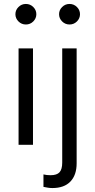

<svg xmlns="http://www.w3.org/2000/svg" viewBox="-20 -733 480 972"><path d="M74 0V-488H147V0ZM111 -609Q89 -609 73.5 -624.5Q58 -640 58 -661Q58 -682 73.5 -697.5Q89 -713 111 -713Q133 -713 148.5 -697.5Q164 -682 164 -661Q164 -640 148.5 -624.5Q133 -609 111 -609ZM332 -609Q310 -609 294.5 -624.5Q279 -640 279 -661Q279 -682 294.5 -697.5Q310 -713 332 -713Q354 -713 369.5 -697.5Q385 -682 385 -661Q385 -640 369.5 -624.5Q354 -609 332 -609ZM245 219Q233 219 221.5 217Q210 215 200 213V150Q216 154 236 154Q268 154 281.5 139Q295 124 295 90V-488H368V94Q368 153 336.5 186Q305 219 245 219Z"/></svg>

Font: Red Hat Text VF
Style: Regular
Weight: 400
Designer: Pentagram, MCKL
Foundry: Pentagram, MCKL
Version: Version 1.023